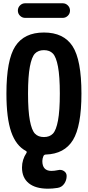

<svg xmlns="http://www.w3.org/2000/svg" viewBox="-20 -940 540 1180"><path d="M194.8 -118.7Q214.8 -97.7 250 -97.7Q285.2 -97.7 305.2 -118.7Q325.2 -139.6 336.4 -199.2Q347.7 -258.8 347.7 -364.7Q347.7 -470.7 336.4 -530.3Q325.2 -589.8 305.2 -610.8Q285.2 -631.8 250 -631.8Q214.8 -631.8 194.8 -610.8Q174.8 -589.8 163.6 -530.3Q152.3 -470.7 152.3 -364.7Q152.3 -258.8 163.6 -199.2Q174.8 -139.6 194.8 -118.7ZM480.5 -365.2Q480.5 -164.1 428.2 -79.1Q376 5.9 261.7 9.8Q252 9.8 247.1 18.6Q240.2 35.2 240.2 49.8Q240.2 109.4 294.9 110.4Q313.5 110.4 336.9 105.5Q356.4 100.6 373 111.3Q389.6 122.1 389.6 141.6Q389.6 168 374.5 189.5Q359.4 210.9 334 214.8Q301.8 219.7 275.4 219.7Q198.2 219.7 156.7 186Q115.2 152.3 115.2 89.8Q115.2 41 142.6 0Q147.5 -7.8 138.7 -12.7Q78.1 -44.9 48.8 -129.4Q19.5 -213.9 19.5 -365.2Q19.5 -572.3 74.2 -656.2Q128.9 -740.2 250 -740.2Q371.1 -740.2 425.8 -656.2Q480.5 -572.3 480.5 -365.2ZM134.8 -919.9H365.2Q383.8 -919.9 397 -906.7Q410.2 -893.6 410.2 -875Q410.2 -856.4 397 -843.3Q383.8 -830.1 365.2 -830.1H134.8Q116.2 -830.1 103 -843.3Q89.8 -856.4 89.8 -875Q89.8 -893.6 103 -906.7Q116.2 -919.9 134.8 -919.9Z"/></svg>

Font: Rounded-X Mgen+ 1mn bold
Style: Bold
Weight: 700
Designer: [Source Han Sans]
Ryoko NISHIZUKA  (kana & ideographs); Paul D. Hunt (Latin, Greek & Cyrillic); Wenlong ZHANG  (bopomofo
Version: Version 1.059.20150602